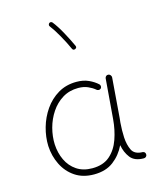

<svg xmlns="http://www.w3.org/2000/svg" viewBox="-126 -952 891 1055"><g transform="rotate(-15 319.5 -425.0)"><path d="M277.3 -24.9Q339.4 -24.9 377 -57.6Q414.6 -90.3 433.1 -143.3Q451.7 -196.3 456.5 -255.9L475.1 -483.9Q476.1 -490.7 481.4 -495.4Q486.8 -500 494.1 -499Q501 -498.5 506.1 -492.4Q511.2 -486.3 510.7 -479L492.7 -251Q491.7 -238.8 490.2 -227.1Q486.8 -184.6 488.8 -143.1Q491.2 -101.1 505.9 -70.6Q520.5 -40 566.9 -39.1Q581.5 -37.1 582 -22Q582.5 -14.6 577.1 -9.5Q571.8 -4.4 564.5 -4.4Q511.7 -4.4 488 -35.2Q464.4 -65.9 457 -107.9Q432.6 -56.6 388.9 -23.2Q345.2 10.3 277.8 10.3Q214.8 10.3 170.4 -19.5Q126 -49.3 101.6 -98.6Q77.1 -147.9 74.2 -205.6Q72.3 -256.8 87.2 -309.8Q102.1 -362.8 133.1 -407.5Q164.1 -452.1 209.7 -479.2Q255.4 -506.3 314.5 -506.3Q353.5 -506.3 383.3 -492.7Q413.1 -479 433.6 -460Q438.5 -455.1 438.5 -447.3Q438.5 -439.5 433.1 -435.1Q428.2 -430.7 420.4 -431.4Q412.6 -432.1 408.2 -437.5Q393.1 -450.2 369.6 -460.7Q346.2 -471.2 314.9 -471.2Q264.6 -471.2 225.6 -447.3Q186.5 -423.3 160.2 -383.8Q133.8 -344.2 121.3 -297.4Q108.9 -250.5 110.8 -205.1Q113.3 -155.8 132.8 -114.7Q152.3 -73.7 188.7 -49.3Q225.1 -24.9 277.3 -24.9ZM254.4 -856.9Q258.3 -860.4 263.7 -859.6Q269 -858.9 272.5 -855Q295.4 -826.2 319.8 -781.5Q344.2 -736.8 361.3 -699.2Q366.7 -687.5 355 -682.1Q343.3 -676.8 337.9 -688.5Q321.3 -725.6 296.9 -769Q272.5 -812.5 252 -838.9Q248.5 -842.8 249.5 -848.1Q250.5 -853.5 254.4 -856.9Z"/></g></svg>

Font: Mikhak-FD ExtraLight
Style: Regular
Weight: 200
Designer: Amin Abedi
Version: Version 3.2